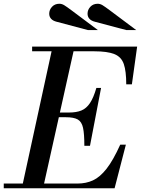

<svg xmlns="http://www.w3.org/2000/svg" viewBox="-57 -1002 750 1022"><path d="M59 0 223 -754H340L172 0ZM-37 0V-25H356Q401 -25 438 -42Q475 -59 510 -103.5Q545 -148 583 -232H613L553 0ZM392 -226Q392 -289 385 -321.5Q378 -354 357 -366Q336 -378 294 -378H207V-403H310Q350 -403 376.5 -414Q403 -425 422 -453.5Q441 -482 456 -534H481L422 -226ZM615 -553Q615 -623 602 -661Q589 -699 552 -714Q515 -729 444 -729H114V-754H673L645 -553ZM615 -842 449 -886Q429 -891 419 -902Q409 -913 409 -929Q409 -950 424 -966Q439 -982 463 -982Q476 -982 488.5 -974.5Q501 -967 529 -946L668 -842ZM411 -842 245 -886Q225 -891 215 -902Q205 -913 205 -929Q205 -950 220 -966Q235 -982 259 -982Q272 -982 284.5 -974.5Q297 -967 325 -946L464 -842Z"/></svg>

Font: Libre Bodoni
Style: Italic
Weight: 400
Italic angle: -13°
Designer: Pablo Impallari, Rodrigo Fuenzalida
Foundry: Impallari Type
Version: Version 2.005;gftools[0.9.23]